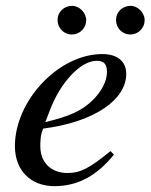

<svg xmlns="http://www.w3.org/2000/svg" viewBox="-20 -626 515 657"><path d="M358 -109C286 -50 255 -34 211 -34C155 -34 118 -70 118 -125C118 -140 118 -166 128 -186C307 -209 412 -287 412 -373C412 -415 383 -441 330 -441C180 -441 31 -281 31 -126C31 -43 85 11 166 11C249 11 313 -27 370 -97ZM152 -252C186 -341 254 -418 311 -418C339 -418 346 -403 346 -379C346 -348 327 -312 296 -282C259 -247 221 -229 135 -208ZM475 -557C475 -582 452 -606 427 -606C399 -606 377 -585 377 -558C377 -530 398 -508 426 -508C453 -508 475 -530 475 -557ZM275 -557C275 -582 252 -606 227 -606C199 -606 177 -585 177 -558C177 -530 198 -508 226 -508C253 -508 275 -530 275 -557Z"/></svg>

Font: XITS
Style: Italic
Weight: 400
Italic angle: -16.33°
Designer: MicroPress Inc., with final additions and corrections provided by Coen Hoffman, Elsevier (retired)
Version: Version 1.107